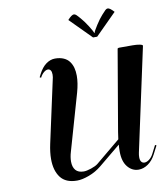

<svg xmlns="http://www.w3.org/2000/svg" viewBox="-110 -1157 1097 1257"><g transform="rotate(-10 438.5 -528.5)"><path d="M592.3 -895.5H564.9L425.3 -1036.1Q452.1 -1065.9 466.8 -1065.9Q474.6 -1065.9 482.4 -1058.8Q490.2 -1051.8 507.8 -1031.2Q527.3 -1009.3 551.3 -971.7Q575.2 -934.1 577.6 -922.4H579.6Q582 -933.6 606.2 -971.4Q630.4 -1009.3 650.4 -1031.2Q667.5 -1050.8 675.8 -1058.3Q684.1 -1065.9 691.9 -1065.9Q706.1 -1065.9 732.9 -1036.1ZM175.3 -699.2 185.1 -718.8Q207 -761.2 235.6 -782Q264.2 -802.7 294.9 -802.7Q327.6 -802.7 351.8 -792.2Q376 -781.7 389.9 -762.7Q403.8 -743.7 410.2 -720Q416.5 -696.3 416.5 -667Q416.5 -619.1 399.4 -558.1L292 -183.6Q281.7 -149.4 281.7 -120.1Q281.7 -83.5 299.3 -62.7Q316.9 -42 353.5 -42Q372.1 -42 402.8 -52.2Q433.6 -62.5 448.7 -74.7L611.8 -210Q614.3 -232.9 618.7 -257.8L710.4 -794.4Q710.4 -796.4 712.9 -797.6Q715.3 -798.8 717.8 -799.3L720.2 -799.8H811Q837.9 -799.8 857.7 -795.9Q877.4 -792 877.4 -785.2Q877.4 -784.7 877 -784.2L729.5 -100.6Q726.1 -85 726.1 -70.8Q726.1 -50.3 733.9 -40.3Q741.7 -30.3 754.9 -30.3Q770 -30.3 786.6 -43Q803.2 -55.7 814 -76.7L842.3 -131.8L851.1 -127.4L822.8 -72.3Q802.7 -33.2 772.2 -12.2Q741.7 8.8 709.5 8.8Q666.5 8.8 636.7 -27.3Q606.9 -63.5 606.9 -129.4Q606.9 -155.3 608.9 -175.3L464.4 -56.2Q426.3 -24.9 380.1 -7.8Q334 9.3 300.3 9.3Q225.1 9.3 190.4 -36.4Q155.8 -82 155.8 -158.7Q155.8 -203.1 167.5 -257.8L256.3 -666Q261.7 -685.5 261.7 -702.6Q261.7 -721.2 254.9 -730.7Q248 -740.2 236.8 -740.2Q224.1 -740.2 209.5 -728Q194.8 -715.8 184.1 -694.8Z"/></g></svg>

Font: QumpellkaNo12
Style: Regular
Weight: 500
Designer: gluk (gluksza@wp.pl)
Foundry: gluk (gluksza@wp.pl)
Version: Version 00.480